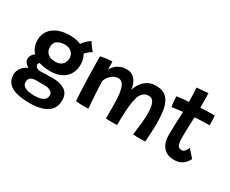

<svg xmlns="http://www.w3.org/2000/svg" viewBox="-135 -1179 2270 1891"><g transform="rotate(30 1000.0 -233.0)"><path d="M325 -124Q226 -124 168 -153.5Q110 -183 85.2 -229.2Q60.5 -275.5 60.5 -326.5Q60.5 -392 93.5 -436.8Q126.5 -481.5 183.8 -504.8Q241 -528 313 -528Q430.5 -528 490.2 -474.8Q550 -421.5 550 -332Q550 -264.5 521.2 -218.2Q492.5 -172 442 -148Q391.5 -124 325 -124ZM301 249.5Q224.5 249.5 162 235Q99.5 220.5 62.8 184.2Q26 148 26 82.5Q26 41.5 52 7Q78 -27.5 126.5 -49.5Q175 -71.5 241.5 -75Q273 -76.5 308.2 -77.2Q343.5 -78 387.5 -78Q467 -78 518.2 -43.8Q569.5 -9.5 569.5 66Q569.5 132 534.8 172.5Q500 213 439.5 231.2Q379 249.5 301 249.5ZM306.5 163Q343.5 163 373.2 155.2Q403 147.5 420.5 130.8Q438 114 438 85.5Q438 61 424 47.5Q410 34 388.8 28.5Q367.5 23 346 23Q331 23 311.2 23Q291.5 23 273.5 23Q255.5 23 244 23Q224.5 23 206.8 28.5Q189 34 177.5 48.2Q166 62.5 166 88.5Q166 115.5 184.8 132Q203.5 148.5 235.2 155.8Q267 163 306.5 163ZM184.5 -27Q120.5 -39.5 94 -64.8Q67.5 -90 67.5 -119.5Q67.5 -142 77.8 -159.2Q88 -176.5 103.2 -187.5Q118.5 -198.5 133.5 -202L219.5 -157Q198.5 -150 188.8 -139Q179 -128 179 -116.5Q179 -101 195.5 -88Q212 -75 241.5 -75ZM312 -230Q350 -230 374.8 -242.2Q399.5 -254.5 411.8 -277.8Q424 -301 424 -333Q424 -360 410 -380.5Q396 -401 372.5 -412.8Q349 -424.5 319.5 -424.5Q271.5 -424.5 236.2 -403.2Q201 -382 201 -330.5Q201 -282.5 232.2 -256.2Q263.5 -230 312 -230ZM504 -407.5 426.5 -472.5Q433.5 -492 449.8 -514Q466 -536 486.8 -555Q507.5 -574 526.5 -584.5Q532.5 -575 544.5 -558.2Q556.5 -541.5 569.5 -524.5Q582.5 -507.5 591 -497Q580.5 -491.5 567.5 -481.8Q554.5 -472 541.5 -459.8Q528.5 -447.5 518.5 -434Q508.5 -420.5 504 -407.5Z M690.5 4Q687.5 -29.5 684.8 -79.8Q682 -130 680.2 -188.2Q678.5 -246.5 677 -304.8Q675.5 -363 674.8 -413.2Q674 -463.5 674 -496.5Q684.5 -499.5 702 -502.5Q719.5 -505.5 739.2 -508Q759 -510.5 776.8 -512Q794.5 -513.5 805.5 -513.5Q806 -505.5 806.5 -492.2Q807 -479 807.2 -464.8Q807.5 -450.5 807.8 -438.8Q808 -427 808 -421.5Q811.5 -431.5 822.8 -447.5Q834 -463.5 853.8 -479.8Q873.5 -496 902 -507Q930.5 -518 968.5 -518Q1004 -518 1028.8 -504Q1053.5 -490 1069.8 -467.2Q1086 -444.5 1095 -418.5Q1099.5 -404.5 1102.2 -390.2Q1105 -376 1106 -362.5Q1116.5 -403 1141.5 -439.5Q1166.5 -476 1205.8 -499.2Q1245 -522.5 1298 -522.5Q1356.5 -522.5 1393.8 -500.8Q1431 -479 1452 -437.2Q1473 -395.5 1481.2 -336.2Q1489.5 -277 1489.5 -202Q1489.5 -169 1488 -133Q1486.5 -97 1484.2 -61.2Q1482 -25.5 1480 6.5Q1464 7.5 1446.8 8.2Q1429.5 9 1412.5 9Q1395 9 1377.2 8.2Q1359.5 7.5 1341.5 6Q1351.5 -68 1357.8 -130.8Q1364 -193.5 1364 -242Q1364 -319.5 1346 -360.2Q1328 -401 1285.5 -401Q1247 -401 1223 -378Q1199 -355 1186.2 -314.8Q1173.5 -274.5 1168 -222.5Q1162.5 -170.5 1161 -112.5Q1160 -85.5 1159.2 -55.8Q1158.5 -26 1158.5 4.5Q1149.5 5 1133.2 5.8Q1117 6.5 1099.5 6.5Q1079 6.5 1059.5 5.8Q1040 5 1031 3.5Q1030.5 -30 1030.8 -60.5Q1031 -91 1031 -122.5Q1031 -180 1028 -230.2Q1025 -280.5 1015.5 -319Q1006 -357.5 987.5 -379.5Q969 -401.5 937.5 -401.5Q915 -401.5 894.2 -391Q873.5 -380.5 856.8 -364.2Q840 -348 829 -329.2Q818 -310.5 814.5 -293.5Q817.5 -214 821.5 -149.2Q825.5 -84.5 828.8 -43.5Q832 -2.5 833 7Q828 7.5 812.5 8Q797 8.5 785 8.5Q757.5 8.5 730.5 7.2Q703.5 6 690.5 4Z M1966.5 -74.5Q1957.5 -54.5 1938.8 -31.8Q1920 -9 1889.5 6.8Q1859 22.5 1813.5 22.5Q1754.5 22.5 1718 -2.5Q1681.5 -27.5 1664.8 -69.2Q1648 -111 1648 -160.5Q1648 -187 1648.8 -218.8Q1649.5 -250.5 1650.5 -283.2Q1651.5 -316 1652.8 -345.5Q1654 -375 1655.2 -397.8Q1656.5 -420.5 1657 -432.5Q1614.5 -428 1580 -422.8Q1545.5 -417.5 1534 -415Q1529.5 -438.5 1527.2 -464Q1525 -489.5 1524 -508.5Q1523 -527.5 1523 -532.5Q1551.5 -536.5 1586 -540.2Q1620.5 -544 1657 -546Q1656.5 -560.5 1656.2 -587Q1656 -613.5 1655.5 -635.5Q1655 -655 1653.5 -674.2Q1652 -693.5 1651 -706L1781 -716.5Q1781 -710 1781.8 -685.8Q1782.5 -661.5 1782.5 -627.5Q1782.5 -612.5 1782.8 -591.8Q1783 -571 1783 -552.5Q1799.5 -553.5 1821.5 -554.5Q1843.5 -555.5 1856.5 -556Q1878.5 -557 1897 -557Q1915.5 -557 1928 -556.8Q1940.5 -556.5 1944.5 -556.5Q1947.5 -536 1948.2 -503.8Q1949 -471.5 1949 -448Q1944 -448.5 1916 -448Q1888 -447.5 1861 -446.5Q1841.5 -446 1818.5 -444.5Q1795.5 -443 1781 -441.5Q1780.5 -430.5 1779.5 -409.8Q1778.5 -389 1777.8 -363.2Q1777 -337.5 1776 -310.5Q1775 -283.5 1774.5 -259Q1774 -234.5 1774 -217Q1774 -184.5 1777.5 -157.5Q1781 -130.5 1793.2 -114.2Q1805.5 -98 1831.5 -98Q1849 -98 1860.5 -109Q1872 -120 1879.2 -134.5Q1886.5 -149 1891.5 -160Q1897 -152.5 1908 -139.8Q1919 -127 1931.2 -113.5Q1943.5 -100 1953.2 -89.2Q1963 -78.5 1966.5 -74.5Z"/></g></svg>

Font: Grandstander Thin SemiBold
Style: Regular
Weight: 600
Version: Version 1.200